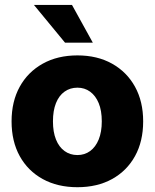

<svg xmlns="http://www.w3.org/2000/svg" viewBox="-20 -762 639 793"><path d="M299.8 11.2Q217.8 11.2 156.5 -22.5Q95.2 -56.2 61.5 -117.2Q27.8 -178.2 27.8 -260.7Q27.8 -342.8 61.5 -403.8Q95.2 -464.8 156.5 -499Q217.8 -533.2 299.8 -533.2Q381.8 -533.2 442.9 -499Q503.9 -464.8 537.6 -403.8Q571.3 -342.8 571.3 -260.7Q571.3 -178.2 537.6 -117.2Q503.9 -56.2 442.9 -22.5Q381.8 11.2 299.8 11.2ZM299.8 -121.6Q329.6 -121.6 352.3 -138.2Q375 -154.8 387.7 -186Q400.4 -217.3 400.4 -260.7Q400.4 -305.2 387.7 -335.9Q375 -366.7 352.3 -383.3Q329.6 -399.9 299.8 -399.9Q269.5 -399.9 246.6 -383.5Q223.6 -367.2 211.2 -336.2Q198.7 -305.2 198.7 -260.7Q198.7 -216.8 211.2 -185.8Q223.6 -154.8 246.6 -138.2Q269.5 -121.6 299.8 -121.6ZM248.5 -585.9 120.1 -741.7H277.3L363.3 -585.9Z"/></svg>

Font: Inter 28pt ExtraBold
Style: Regular
Weight: 800
Designer: Rasmus Andersson
Foundry: rsms
Version: Version 4.001;git-66647c0bb